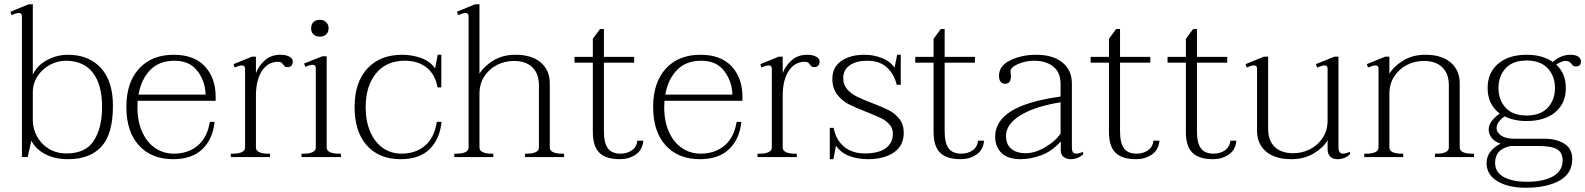

<svg xmlns="http://www.w3.org/2000/svg" viewBox="-20 -737 7439 901"><path d="M127 -77 110 0H83V-661Q83 -676 68 -676Q56 -676 34 -666L29 -682L115 -717H134V-387Q155 -431 201.5 -455.5Q248 -480 298 -480Q397 -480 453.5 -418Q510 -356 510 -241Q510 -107 455.5 -48.5Q401 10 300 10Q237 10 192.5 -13.5Q148 -37 127 -77ZM459 -236Q459 -340 415.5 -396Q372 -452 288 -452Q251 -452 215 -433Q179 -414 156.5 -380Q134 -346 134 -304V-173Q134 -134 153 -98Q172 -62 208 -39.5Q244 -17 293 -17Q381 -17 420 -76.5Q459 -136 459 -236Z M626 -264Q625 -254 625 -234Q625 -168 647 -118.5Q669 -69 708 -42.5Q747 -16 796 -16Q862 -16 907 -53Q952 -90 965 -165H987Q979 -85 930 -37.5Q881 10 792 10Q691 10 632 -54.5Q573 -119 573 -235Q573 -350 632.5 -415Q692 -480 795 -480Q891 -480 941.5 -425.5Q992 -371 992 -283V-264ZM630 -293H945Q943 -356 906.5 -404Q870 -452 798 -452Q728 -452 685.5 -409Q643 -366 630 -293Z M1354 -448Q1354 -436 1347.5 -429Q1341 -422 1330 -422Q1321 -422 1317 -425Q1313 -428 1309 -434Q1305 -440 1300 -443.5Q1295 -447 1285 -447Q1238 -447 1210 -405.5Q1182 -364 1181 -292V-45Q1181 -30 1196.5 -23Q1212 -16 1234 -16H1247V0H1063V-16H1077Q1099 -16 1114.5 -23Q1130 -30 1130 -45V-415Q1130 -430 1115 -430Q1103 -430 1081 -420L1076 -436L1162 -471H1181V-394Q1195 -430 1224 -455Q1253 -480 1296 -480Q1321 -480 1337.5 -471.5Q1354 -463 1354 -448Z M1440 -604Q1440 -623 1451 -633.5Q1462 -644 1481 -644Q1499 -644 1510.5 -633Q1522 -622 1522 -604Q1522 -586 1510.5 -575.5Q1499 -565 1481 -565Q1462 -565 1451 -575.5Q1440 -586 1440 -604ZM1395 -16H1409Q1431 -16 1446.5 -23Q1462 -30 1462 -45V-418Q1462 -426 1457.5 -429.5Q1453 -433 1447 -433Q1435 -433 1413 -423L1407 -439L1493 -473H1513V-45Q1513 -30 1528.5 -23Q1544 -16 1566 -16H1580V0H1395Z M1644 -235Q1644 -350 1703.5 -415Q1763 -480 1868 -480Q1913 -480 1955.5 -465Q1998 -450 2022 -416L2034 -480H2051V-327H2033Q2023 -387 1982.5 -419.5Q1942 -452 1880 -452Q1793 -452 1744.5 -392.5Q1696 -333 1696 -234Q1696 -168 1717.5 -118.5Q1739 -69 1777 -42.5Q1815 -16 1864 -16Q1930 -16 1974 -53Q2018 -90 2030 -165H2052Q2044 -85 1996.5 -37.5Q1949 10 1860 10Q1759 10 1701.5 -54.5Q1644 -119 1644 -235Z M2627 -16V0H2444V-16H2456Q2478 -16 2493.5 -23Q2509 -30 2509 -45V-336Q2509 -392 2478 -421.5Q2447 -451 2391 -451Q2350 -451 2313 -432.5Q2276 -414 2253 -379Q2230 -344 2230 -297V-45Q2230 -30 2245.5 -23Q2261 -16 2283 -16H2295V0H2112V-16H2126Q2148 -16 2163.5 -23Q2179 -30 2179 -45V-661Q2179 -676 2164 -676Q2153 -676 2130 -666L2124 -682L2210 -717H2230V-391Q2251 -426 2295 -453Q2339 -480 2399 -480Q2476 -480 2518 -443.5Q2560 -407 2560 -346V-45Q2560 -30 2575.5 -23Q2591 -16 2613 -16Z M2999 -77Q2995 -33 2963 -11.5Q2931 10 2889 10Q2824 10 2793 -20Q2762 -50 2762 -118V-443H2676V-470H2762V-555L2796 -601H2814V-470H2956V-443H2814V-121Q2814 -66 2832.5 -41Q2851 -16 2892 -16Q2922 -16 2944.5 -31Q2967 -46 2971 -77Z M3098 -264Q3097 -254 3097 -234Q3097 -168 3119 -118.5Q3141 -69 3180 -42.5Q3219 -16 3268 -16Q3334 -16 3379 -53Q3424 -90 3437 -165H3459Q3451 -85 3402 -37.5Q3353 10 3264 10Q3163 10 3104 -54.5Q3045 -119 3045 -235Q3045 -350 3104.5 -415Q3164 -480 3267 -480Q3363 -480 3413.5 -425.5Q3464 -371 3464 -283V-264ZM3102 -293H3417Q3415 -356 3378.5 -404Q3342 -452 3270 -452Q3200 -452 3157.5 -409Q3115 -366 3102 -293Z M3826 -448Q3826 -436 3819.5 -429Q3813 -422 3802 -422Q3793 -422 3789 -425Q3785 -428 3781 -434Q3777 -440 3772 -443.5Q3767 -447 3757 -447Q3710 -447 3682 -405.5Q3654 -364 3653 -292V-45Q3653 -30 3668.5 -23Q3684 -16 3706 -16H3719V0H3535V-16H3549Q3571 -16 3586.5 -23Q3602 -30 3602 -45V-415Q3602 -430 3587 -430Q3575 -430 3553 -420L3548 -436L3634 -471H3653V-394Q3667 -430 3696 -455Q3725 -480 3768 -480Q3793 -480 3809.5 -471.5Q3826 -463 3826 -448Z M3874 -137H3892Q3903 -80 3941 -48.5Q3979 -17 4039 -17Q4103 -17 4136.5 -41.5Q4170 -66 4170 -110Q4170 -135 4154 -153Q4138 -171 4114.5 -182.5Q4091 -194 4048 -211Q3996 -231 3963.5 -247.5Q3931 -264 3908.5 -293.5Q3886 -323 3886 -367Q3886 -422 3928 -451Q3970 -480 4037 -480Q4080 -480 4119 -464.5Q4158 -449 4178 -419L4190 -480H4207V-339H4188Q4176 -390 4141.5 -421Q4107 -452 4050 -452Q3998 -452 3967.5 -430.5Q3937 -409 3937 -371Q3937 -340 3955 -319Q3973 -298 3999.5 -284.5Q4026 -271 4071 -254Q4121 -235 4150.5 -220Q4180 -205 4200.5 -179Q4221 -153 4221 -114Q4221 -53 4174.5 -21.5Q4128 10 4053 10Q4007 10 3967 -4.5Q3927 -19 3903 -53L3891 10H3874Z M4598 -77Q4594 -33 4562 -11.5Q4530 10 4488 10Q4423 10 4392 -20Q4361 -50 4361 -118V-443H4275V-470H4361V-555L4395 -601H4413V-470H4555V-443H4413V-121Q4413 -66 4431.5 -41Q4450 -16 4491 -16Q4521 -16 4543.5 -31Q4566 -46 4570 -77Z M4650 -96Q4650 -168 4724.5 -215Q4799 -262 4957 -284V-343Q4957 -397 4923 -424.5Q4889 -452 4832 -452Q4793 -452 4757.5 -436.5Q4722 -421 4722 -403Q4722 -397 4723 -389.5Q4724 -382 4724 -376Q4724 -364 4718 -354Q4712 -344 4696 -344Q4683 -344 4675.5 -353.5Q4668 -363 4668 -381Q4668 -429 4722 -454.5Q4776 -480 4842 -480Q4921 -480 4965.5 -444Q5010 -408 5010 -345V-46Q5010 -31 5014.5 -23.5Q5019 -16 5030 -16Q5041 -16 5063 -24V-13Q5052 -2 5036 4Q5020 10 5004 10Q4985 10 4971.5 -0.5Q4958 -11 4958 -31V-73Q4914 -25 4864 -7.5Q4814 10 4769 10Q4710 10 4680 -19Q4650 -48 4650 -96ZM4957 -111V-257Q4838 -238 4769.5 -196.5Q4701 -155 4701 -99Q4701 -59 4726 -38.5Q4751 -18 4793 -18Q4837 -18 4886 -47Q4935 -76 4957 -111Z M5421 -77Q5417 -33 5385 -11.5Q5353 10 5311 10Q5246 10 5215 -20Q5184 -50 5184 -118V-443H5098V-470H5184V-555L5218 -601H5236V-470H5378V-443H5236V-121Q5236 -66 5254.5 -41Q5273 -16 5314 -16Q5344 -16 5366.5 -31Q5389 -46 5393 -77Z M5782 -77Q5778 -33 5746 -11.5Q5714 10 5672 10Q5607 10 5576 -20Q5545 -50 5545 -118V-443H5459V-470H5545V-555L5579 -601H5597V-470H5739V-443H5597V-121Q5597 -66 5615.5 -41Q5634 -16 5675 -16Q5705 -16 5727.5 -31Q5750 -46 5754 -77Z M6315 -24V-13Q6291 10 6256 10Q6235 10 6222.5 -2Q6210 -14 6210 -37V-79Q6190 -44 6145 -17Q6100 10 6040 10Q5963 10 5921 -26Q5879 -62 5879 -123V-415Q5879 -430 5865 -430Q5851 -430 5831 -420L5825 -436L5911 -471H5931V-133Q5931 -77 5962 -47.5Q5993 -18 6049 -18Q6090 -18 6127 -36.5Q6164 -55 6187 -90Q6210 -125 6210 -172V-415Q6210 -430 6195 -430Q6184 -430 6161 -420L6155 -436L6242 -471H6261V-46Q6261 -16 6282 -16Q6293 -16 6315 -24Z M6897 -16V0H6714V-16H6726Q6748 -16 6763.5 -23Q6779 -30 6779 -45V-336Q6779 -392 6748 -421.5Q6717 -451 6661 -451Q6620 -451 6583 -432.5Q6546 -414 6523 -379Q6500 -344 6500 -297V-45Q6500 -30 6515.5 -23Q6531 -16 6553 -16H6565V0H6382V-16H6396Q6418 -16 6433.5 -23Q6449 -30 6449 -45V-415Q6449 -430 6434 -430Q6423 -430 6400 -420L6394 -436L6480 -471H6500V-391Q6521 -426 6565 -453Q6609 -480 6669 -480Q6746 -480 6788 -443.5Q6830 -407 6830 -346V-45Q6830 -30 6845.5 -23Q6861 -16 6883 -16Z M7399 -449Q7399 -425 7375 -425Q7367 -425 7363 -428Q7359 -431 7355 -437Q7349 -444 7343.5 -447.5Q7338 -451 7326 -451Q7309 -451 7283 -434Q7328 -392 7328 -324Q7328 -252 7278.5 -210.5Q7229 -169 7144 -169Q7085 -169 7041 -191Q7003 -164 7003 -137Q7003 -115 7025 -100.5Q7047 -86 7086 -86H7229Q7283 -86 7320.5 -63Q7358 -40 7358 9Q7358 78 7297.5 111Q7237 144 7140 144Q7058 144 7007 113.5Q6956 83 6956 28Q6956 -29 7022 -63Q6994 -72 6980 -90Q6966 -108 6966 -129Q6966 -168 7018 -204Q6961 -247 6961 -324Q6961 -396 7010.5 -438Q7060 -480 7144 -480Q7219 -480 7267 -446Q7304 -480 7350 -480Q7374 -480 7386.5 -471Q7399 -462 7399 -449ZM7277 -324Q7277 -380 7243 -416.5Q7209 -453 7144 -453Q7079 -453 7045.5 -416.5Q7012 -380 7012 -324Q7012 -268 7045.5 -231.5Q7079 -195 7144 -195Q7209 -195 7243 -231.5Q7277 -268 7277 -324ZM7070 -52Q6996 -38 6996 27Q6996 71 7036.5 93.5Q7077 116 7145 116Q7223 116 7268 90.5Q7313 65 7313 16Q7313 -21 7287 -36.5Q7261 -52 7197 -52Z"/></svg>

Font: Taviraj ExtraLight
Style: Regular
Weight: 200
Designer: Katatrad Team
Foundry: CadsonDemak
Version: Version 1.030